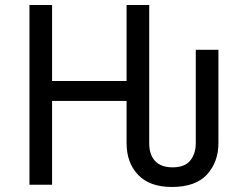

<svg xmlns="http://www.w3.org/2000/svg" viewBox="-20 -734 978 763"><path d="M97 0V-714H187V-412H483V-714H573V-164Q573 -119 596.5 -94Q620 -69 666 -69Q714 -69 736 -96Q758 -123 758 -165V-536H848V-165Q848 -91 803 -41Q758 9 663 9Q575 9 529 -39Q483 -87 483 -166V-333H187V0Z"/></svg>

Font: Noto Sans IKEA
Style: Regular
Weight: 400
Designer: Monotype Design Team
Foundry: Monotype Imaging Inc.
Version: Version 2.001